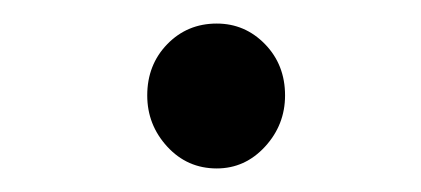

<svg xmlns="http://www.w3.org/2000/svg" viewBox="-20 -671 357 163"><path d="M105 -590Q105 -616 122 -633.5Q139 -651 164 -651Q188 -651 205 -633.5Q222 -616 222 -590Q222 -565 205 -546.5Q188 -528 164 -528Q139 -528 122 -546.5Q105 -565 105 -590Z"/></svg>

Font: Noto Sans
Style: Italic
Weight: 400
Italic angle: -12°
Designer: Monotype Design Team
Foundry: Monotype Imaging Inc.
Version: Version 2.013; ttfautohint (v1.8.4.7-5d5b)